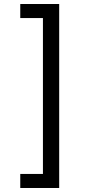

<svg xmlns="http://www.w3.org/2000/svg" viewBox="-20 -802 455 957"><path d="M81 65H194V-712H81V-782H275V135H81Z"/></svg>

Font: bangla15
Style: Regular
Weight: 400
Designer: Jelle Bosma - Monotype Design Team
Foundry: Monotype Imaging Inc.
Version: Version 2.006